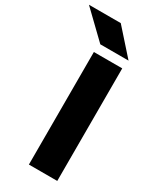

<svg xmlns="http://www.w3.org/2000/svg" viewBox="-330 -1040 907 1108"><g transform="rotate(30 123.5 -486.0)"><path d="M73 -750H262V0H73ZM124 -972 271 -807H83L-88 -972Z"/></g></svg>

Font: Unbounded SemiBold
Style: Regular
Weight: 600
Designer: Luke Prowse, Jean-Baptiste Morizot, Fátima Lázaro, Florian Runge
Foundry: NaN
Version: Version 1.700